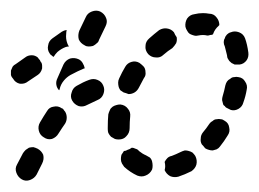

<svg xmlns="http://www.w3.org/2000/svg" viewBox="-21 -304 474 351"><path d="M58 -21Q55 -28 48 -32Q44 -34 40 -35Q36 -35 32 -34Q29 -32 26 -30Q23 -27 21 -24Q14 -11 10 -3Q6 4 9 12Q12 20 19 24Q26 28 34 25Q42 22 46 15Q50 7 56 -5Q60 -13 58 -21ZM309 -26Q313 -28 317 -29Q321 -29 324 -28Q328 -27 331 -25Q334 -22 336 -19Q340 -11 338 -3Q336 4 329 9Q317 15 305 19Q297 21 290 18Q283 14 280 7Q281 3 281 0Q281 -4 280 -8Q282 -12 285 -15Q288 -18 293 -19Q301 -22 309 -26ZM227 -32Q223 -34 220 -34Q216 -31 212 -30Q209 -28 206 -28Q205 -28 205 -27Q205 -27 205 -27Q203 -24 201 -21Q200 -17 200 -13Q200 -9 202 -5Q204 -2 206 1Q217 11 230 17Q238 20 245 17Q253 14 257 6Q258 3 258 -1Q258 -5 257 -9Q256 -13 253 -16Q250 -18 246 -20Q239 -23 233 -28Q231 -31 227 -32ZM362 -78Q364 -81 368 -83Q371 -86 375 -86Q379 -87 383 -86Q386 -86 390 -83Q397 -79 398 -71Q400 -63 395 -56Q389 -46 381 -36Q379 -33 375 -31Q372 -30 368 -29Q364 -29 361 -30Q357 -31 354 -33Q351 -37 348 -40Q345 -45 346 -51Q346 -57 350 -62Q356 -69 362 -78ZM217 -91Q218 -99 213 -105Q208 -112 199 -113Q195 -113 192 -112Q188 -111 185 -109Q181 -106 180 -103Q178 -99 177 -95Q176 -84 176 -71Q176 -70 176 -68Q176 -64 177 -61Q179 -57 182 -54Q185 -52 189 -50Q192 -49 196 -49Q205 -49 210 -55Q216 -61 216 -70Q216 -70 216 -71Q216 -81 217 -91ZM101 -89Q101 -95 98 -100Q96 -102 95 -104Q94 -105 94 -105Q93 -106 92 -106Q85 -111 77 -109Q69 -108 65 -101Q59 -92 52 -80Q48 -73 50 -65Q52 -57 59 -53Q66 -48 74 -50Q82 -53 86 -60Q93 -71 98 -78Q101 -83 101 -89ZM385 -121Q385 -125 386 -128Q389 -138 391 -148Q392 -152 394 -155Q396 -158 400 -160Q403 -163 407 -163Q411 -164 415 -163Q423 -162 427 -155Q432 -148 430 -140Q428 -128 424 -117Q422 -109 415 -105Q408 -101 401 -103Q397 -105 393 -107Q391 -108 390 -110Q388 -111 387 -113Q386 -117 385 -121ZM168 -132Q171 -140 168 -147Q165 -155 157 -158Q150 -161 142 -158Q131 -154 119 -147Q112 -143 110 -135Q107 -127 111 -120Q115 -113 123 -110Q131 -108 138 -112Q148 -117 157 -121Q165 -124 168 -132ZM195 -153Q195 -157 197 -161Q202 -172 208 -182Q212 -189 220 -191Q227 -193 234 -189Q238 -186 241 -183Q245 -179 245 -172Q246 -166 242 -161Q237 -152 233 -144Q230 -138 225 -135Q220 -132 214 -132Q209 -134 205 -135Q202 -137 199 -139Q197 -142 196 -145Q195 -149 195 -153ZM84 -161 95 -186Q99 -194 107 -197Q115 -199 122 -196Q127 -194 130 -189Q133 -184 134 -179H133Q121 -174 108 -167Q101 -163 96 -157Q90 -150 88 -141Q88 -140 87 -139Q83 -143 82 -149Q81 -155 84 -161ZM53 -172Q55 -175 56 -179Q56 -182 56 -184Q56 -186 55 -189Q53 -191 52 -194Q50 -196 48 -199Q43 -203 37 -203Q30 -203 25 -199L8 -187Q4 -185 2 -182Q0 -178 -1 -175Q-1 -171 -1 -167Q0 -163 3 -160Q7 -153 15 -151Q24 -150 30 -155L48 -167Q51 -169 53 -172ZM396 -196Q394 -199 394 -203Q392 -212 390 -219Q388 -223 388 -227Q388 -231 390 -234Q391 -238 394 -241Q397 -244 401 -245Q408 -248 416 -245Q424 -242 427 -234Q431 -223 433 -208Q434 -200 430 -194Q425 -187 417 -186Q413 -186 408 -186Q406 -187 404 -188Q403 -188 401 -190Q398 -192 396 -196ZM301 -225Q303 -230 302 -236Q299 -240 297 -245Q292 -251 284 -252Q277 -253 270 -249Q261 -242 252 -234Q245 -228 245 -220Q244 -212 250 -205Q256 -199 264 -199Q272 -198 278 -204Q286 -211 294 -216Q298 -220 301 -225ZM67 -221Q68 -229 75 -234L92 -246Q94 -247 96 -248Q99 -249 101 -249Q100 -246 100 -242Q99 -233 102 -225Q103 -222 105 -219Q102 -219 99 -218Q91 -215 84 -209Q80 -205 77 -200Q75 -201 73 -203Q71 -204 70 -206Q65 -213 67 -221ZM123 -232Q126 -225 134 -221Q137 -219 141 -219Q145 -219 149 -220Q153 -222 156 -225Q159 -227 160 -231L172 -256Q176 -264 173 -271Q170 -279 162 -283Q155 -286 147 -283Q139 -280 136 -273L124 -248Q121 -240 123 -232ZM350 -240Q346 -240 341 -239Q337 -238 334 -239Q330 -240 326 -242Q323 -244 321 -248Q319 -251 318 -255Q317 -263 321 -270Q326 -277 334 -278Q342 -280 350 -280Q356 -280 361 -279Q370 -279 375 -272Q380 -266 380 -258Q379 -258 379 -257Q372 -251 369 -243Q369 -242 368 -241Q366 -240 363 -240Q361 -239 358 -239Q354 -240 350 -240Z"/></svg>

Font: FRB American Cursive Dashed
Style: Bold Italic
Weight: 700
Italic angle: -25°
Version: Version 2.0;Modular Font Editor K font №1